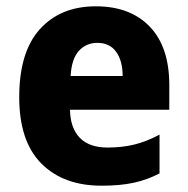

<svg xmlns="http://www.w3.org/2000/svg" viewBox="-20 -579 596 609"><path d="M284 -559Q393 -559 455 -494.5Q517 -430 517 -309V-231H202Q203 -173 233 -142Q263 -111 321 -111Q367 -111 406 -120.5Q445 -130 486 -152V-29Q448 -9 405 0.5Q362 10 302 10Q181 10 111 -60.5Q41 -131 41 -271Q41 -414 106.5 -486.5Q172 -559 284 -559ZM289 -443Q253 -443 230 -417.5Q207 -392 204 -338H369Q369 -386 348.5 -414.5Q328 -443 289 -443Z"/></svg>

Font: Noto Sans Khmer UI SemiCondensed ExtraBold
Style: Regular
Weight: 800
Width: 4
Designer: Danh Hong and the Monotype Design Team
Foundry: Monotype Imaging Inc.
Version: Version 2.002; ttfautohint (v1.8.4.7-5d5b)